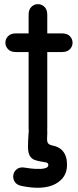

<svg xmlns="http://www.w3.org/2000/svg" viewBox="-20 -659 376 926"><path d="M118 -40Q118 -14 131.5 -1.5Q145 11 163 11Q181 11 194.5 -2Q208 -15 208 -40Q208 -67 208 -84.5Q208 -102 208 -120Q208 -138 208 -165Q208 -215 208 -254Q208 -293 208 -327Q208 -361 208 -393.5Q208 -426 208 -463Q208 -486 208 -502.5Q208 -519 208 -532Q208 -545 208 -558Q208 -571 208 -588Q208 -613 194.5 -626Q181 -639 163 -639Q145 -639 131.5 -626Q118 -613 118 -588Q118 -573 118 -551.5Q118 -530 118 -507Q118 -484 118 -463Q118 -408 118 -367Q118 -326 118 -292.5Q118 -259 118 -228.5Q118 -198 118 -165Q118 -140 118 -121Q118 -102 118 -83Q118 -64 118 -40ZM279 -408Q304 -408 317 -421.5Q330 -435 330 -453Q330 -471 317 -484.5Q304 -498 279 -498Q263 -498 250.5 -498Q238 -498 222 -498Q194 -498 166.5 -498Q139 -498 111 -498Q101 -498 93.5 -498Q86 -498 78 -498Q70 -498 57 -498Q32 -498 19 -484.5Q6 -471 6 -453Q6 -435 19 -421.5Q32 -408 57 -408Q67 -408 76.5 -408Q86 -408 94 -408Q102 -408 111 -408Q141 -408 166.5 -408Q192 -408 222 -408Q236 -408 250 -408Q264 -408 279 -408ZM208 -16Q210 -42 197.5 -55Q185 -68 167 -68.5Q149 -69 134.5 -57Q120 -45 118 -20Q115 21 115 48Q115 75 122.5 90Q130 105 146 112Q163 118 178 120Q193 122 203 124.5Q213 127 213 137Q213 149 195 153Q177 157 151.5 155.5Q126 154 103 150Q78 145 63 155.5Q48 166 44.5 183.5Q41 201 50.5 217Q60 233 85 238Q139 249 179.5 246Q220 243 247.5 228Q275 213 289 190.5Q303 168 303 140Q304 109 295 89Q286 69 270.5 58Q255 47 234 43Q224 41 218 37.5Q212 34 209.5 28Q207 22 207 11Q207 0 208 -16Z"/></svg>

Font: Tilt Neon
Style: Regular
Weight: 400
Designer: Andy Clymer
Foundry: Andy Clymer
Version: Version 1.000